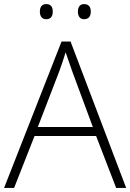

<svg xmlns="http://www.w3.org/2000/svg" viewBox="-20 -919 638 939"><path d="M175 -862C175 -840 185 -825 206 -825C229 -825 238 -840 238 -862C238 -885 229 -899 206 -899C185 -899 175 -885 175 -862ZM361 -862C361 -840 371 -825 391 -825C414 -825 424 -840 424 -862C424 -885 414 -899 391 -899C371 -899 361 -885 361 -862ZM548 0H597L325 -716H281L0 0H49L149 -254H450ZM334 -568 434 -298H165L269 -568C278 -593 291 -629 301 -663C312 -630 327 -589 334 -568Z"/></svg>

Font: Noto Sans Syriac Extralight
Style: Regular
Weight: 200
Designer: Patrick Giasson and the Monotype Design Team
Foundry: Monotype Imaging Inc.
Version: Version 3.000